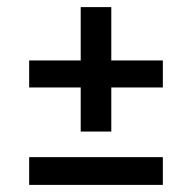

<svg xmlns="http://www.w3.org/2000/svg" viewBox="-20 -520 540 540"><path d="M293 -274V-150H207V-274H62V-350H207V-500H293V-350H438V-274ZM62 0V-78H438V0Z"/></svg>

Font: Feura Sans
Style: Regular
Weight: 400
Designer: Carrois Corporate & Edenspiekermann
Foundry: Carrois Corporate GbR & Edenspiekermann AG
Version: Version 1.001